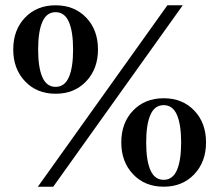

<svg xmlns="http://www.w3.org/2000/svg" viewBox="-20 -695 828 725"><path d="M190 -341Q119 -341 74.5 -388Q30 -435 30 -508Q30 -582 74.5 -628.5Q119 -675 190 -675Q261 -675 305.5 -628.5Q350 -582 350 -508Q350 -435 305.5 -388Q261 -341 190 -341ZM612 -675H670L181 10H123ZM190 -367Q224 -367 240 -403.5Q256 -440 256 -508Q256 -576 240 -612.5Q224 -649 190 -649Q156 -649 140 -612.5Q124 -576 124 -508Q124 -440 140 -403.5Q156 -367 190 -367ZM598 10Q527 10 482.5 -37Q438 -84 438 -157Q438 -231 482.5 -277.5Q527 -324 598 -324Q669 -324 713.5 -277.5Q758 -231 758 -157Q758 -84 713.5 -37Q669 10 598 10ZM598 -16Q632 -16 648 -52.5Q664 -89 664 -157Q664 -225 648 -261.5Q632 -298 598 -298Q564 -298 548 -261.5Q532 -225 532 -157Q532 -89 548 -52.5Q564 -16 598 -16Z"/></svg>

Font: Gulzar
Style: Regular
Weight: 400
Designer: Borna Izadpanah, Alice Savoie, Simon Cozens, Fiona Ross
Version: Version 1.000;[7b34f74]; ttfautohint (v1.8.4)